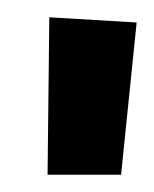

<svg xmlns="http://www.w3.org/2000/svg" viewBox="-20 -651 178 222"><path d="M37 -631 138 -625 120 -449H35Z"/></svg>

Font: GFS Neohellenic Rg
Style: Bold
Weight: 700
Designer: Designed by Takis Katsoulidis and George D. Matthiopoulos.
Foundry: Designed by Takis Katsoulidis and George D. Matthiopoulos.
Version: Version 1.0